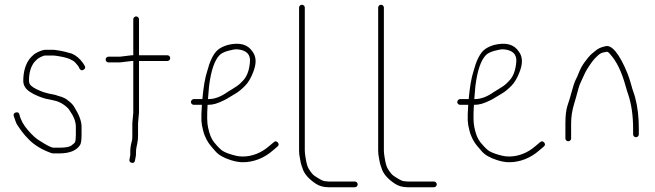

<svg xmlns="http://www.w3.org/2000/svg" viewBox="-20 -665 2750 806"><path d="M331.4 -372.5C338.1 -376.8 339.4 -382.3 335.4 -389L329.4 -399C315.8 -418.5 299.8 -432.1 281.4 -440C256.5 -447.1 240.3 -451.1 232.9 -452C227.3 -452.7 221.8 -453.5 216.8 -454.5C212.8 -455.5 206.9 -456 199.1 -456H171.8C163.6 -456 153.7 -453 140.2 -447C131.2 -443 124 -438.3 118.7 -433C96.8 -414.3 83.6 -386.9 79.2 -351C78.2 -343 77.7 -334.5 77.7 -325.5C77.7 -316.5 80 -308 84.7 -300C92.7 -286.1 111.9 -273 142.2 -260.5C147.8 -258.2 153.7 -256.2 159 -254.5C163.5 -252.8 167.9 -251.5 172.1 -250.5C176.4 -249.5 180.6 -248.7 184.9 -248C189.1 -247.3 193 -246.5 196.5 -245.5C200 -244.5 203.8 -243.7 207.8 -243C225.9 -239.4 245.1 -229.8 261.9 -214C266.9 -209.3 270.4 -205 272.4 -201C289.8 -176.7 298.4 -154.1 298.4 -133V-99C298.4 -83 297.1 -72.3 294.4 -67C292.4 -64.3 287.5 -60 279.5 -54C271.6 -48 254.6 -45 228.4 -45H205.5C195.4 -45 176.8 -54.6 147.2 -73.9C133.5 -81.2 117 -95.9 97.7 -118C78.6 -139.8 66.6 -161.8 61.7 -184C59.7 -192 54.7 -195 46.7 -193C38.7 -191 35.7 -186 37.7 -178C43.3 -161.2 47.3 -150.2 49.7 -145C66 -119.3 82 -98.7 97.7 -83C122.8 -55.6 158.5 -35.6 193.9 -23C197.6 -21.7 201.5 -21 205.5 -21H228.4C271.6 -21 300.8 -32.7 315.9 -56C320.3 -62.7 322.4 -77 322.4 -99V-133C322.4 -155.4 312.8 -182.1 293.4 -213C288.1 -223.7 278.4 -234 264.4 -244C257.2 -251.2 243.4 -257.5 222.9 -263C217.9 -264.3 214.3 -265.7 210.8 -267C191.8 -270.2 176 -273.8 163.5 -278C159.5 -279.3 155.2 -281 150.2 -283C126.4 -292.5 111.2 -302.2 104.7 -312C102.7 -316.7 101.7 -321.7 101.7 -327C101.7 -359.8 109.3 -385.8 124.7 -405L135.2 -415.5C138.8 -419.2 144.7 -422.8 152.7 -426.5C159.8 -430.2 165.8 -432 171.8 -432H203.3C207.3 -432 211 -431.7 214.5 -431C241.4 -427 260.9 -422.5 271.9 -417.5C275.6 -415.8 280.3 -413.5 286 -410.4C291.8 -407.3 299.6 -399.2 309.4 -386L314.4 -376C319.1 -369.3 324.8 -368.2 331.4 -372.5Z M483.5 -427H435.5C432.2 -427 429.3 -425.8 427 -423.5C424.7 -421.2 423.5 -418.3 423.5 -415C423.5 -411.7 424.7 -408.8 427 -406.5C429.3 -404.2 432.2 -403 435.5 -403H483.5L533.5 -409H539.5V-192L535.5 -148V-96.5C535.5 -87.5 535.2 -81 534.5 -77C528.5 -56.1 526 -37.7 527 -22C527.3 -16.7 526.8 -11.3 525.5 -6L523.5 4C522.2 12 525.3 16.8 533 18.5C540.7 20.2 545.2 17 546.5 9L548.5 -1C550.5 -8.3 551.3 -16.6 551 -25.9C550.7 -35.1 552.5 -47.9 556.5 -64.3C558.5 -72.4 559.5 -83 559.5 -96V-147L563.5 -192V-409H682.5C685.8 -409 688.7 -410.2 691 -412.5C693.3 -414.8 694.5 -417.7 694.5 -421C694.5 -424.3 693.3 -427.2 691 -429.5C688.7 -431.8 685.8 -433 682.5 -433H563.5V-584C563.5 -587.3 562.3 -590.2 560 -592.5C557.7 -594.8 554.8 -596 551.5 -596C548.2 -596 545.3 -594.8 543 -592.5C540.7 -590.2 539.5 -587.3 539.5 -584V-433H532.5Z M853 -249C854.5 -269 856 -286.7 857.5 -302C865.5 -368 880.4 -412 902.1 -434C909.4 -441.3 921.6 -447.3 938.9 -452C956.1 -456.7 968.5 -458.7 976 -458C1014.2 -454.8 1032.7 -436.8 1029.2 -404C1026.3 -368.4 1015.9 -341.9 998.1 -324.5C994.4 -320.8 990.3 -316.8 986 -312.4C981.7 -308 971.3 -300.9 955 -291C949.5 -287.7 943 -283.7 935.5 -279C907.6 -259 880.9 -249 855.2 -249ZM851.5 -225H855.2C864.6 -225 874.5 -226.5 884.9 -229.5C890.6 -231.2 896.6 -233.3 902.9 -236C909.1 -238.7 915.6 -241.7 922.4 -245C929.1 -248.3 936.1 -252.3 943.4 -257C950.6 -261.7 959.6 -267 970.2 -273.1C980.8 -279.1 993.8 -289.8 1009 -305C1022.9 -319.4 1034.2 -338.7 1043.1 -363C1057.1 -398.1 1056.3 -426.3 1040.6 -447.5C1020.4 -479.1 986 -488.6 934.8 -476C915.8 -470 901.5 -462.5 892 -453.5C874.6 -437.1 860.6 -407.6 849.5 -365C840.8 -339 834.2 -300.3 829.5 -249H793.5C790.2 -249 787.3 -247.7 785 -245C782.7 -242.3 781.5 -239.5 781.5 -236.5C781.5 -233.5 782.7 -230.8 785 -228.5C787.3 -226.2 790.2 -225 793.5 -225H827.5C825.5 -194.3 824.8 -172.3 825.5 -159C826.2 -145.7 828.5 -132 832.5 -118C839.1 -90.2 851.7 -68.1 865.8 -51.5C872.2 -43.8 878.8 -36.3 885.2 -29C898.3 -14.1 919.9 -1.9 949.9 7.5C968 13.2 984.6 16 999.6 16C1043.5 16 1089 -0.7 1126.1 -34L1145.1 -50C1151.1 -55.3 1151.4 -61 1146.1 -67C1140.7 -73 1135.1 -73.3 1129.1 -68L1110.1 -52C1077.1 -22.7 1036.9 -8 999.6 -8C989.4 -8 980 -9 971.5 -11C946.5 -16.9 927.9 -23.5 915.7 -30.9C906.9 -36.2 894.5 -48.5 878.5 -68C867.4 -81.5 859 -102.5 853.2 -131.1C849.3 -147.9 848.5 -179.2 851.5 -225Z M1247.5 -645C1244.2 -645 1241.3 -643.8 1239 -641.5C1236.7 -639.2 1235.5 -636.3 1235.5 -633V-32C1235.5 -22.2 1236.7 -11.9 1239 -1C1240 3.7 1241.2 10 1242.5 18C1244.5 26 1246.8 33.3 1249.5 40C1255.9 63.4 1274.5 85.4 1305.5 106C1320.5 116 1338.2 121 1358.5 121H1469.5C1472.8 121 1475.7 119.8 1478 117.5C1480.3 115.2 1481.5 112.3 1481.5 109C1481.5 105.7 1480.3 102.8 1478 100.5C1475.7 98.2 1472.8 97 1469.5 97H1358.5C1354.5 97 1348.8 96.4 1341.4 95.2C1333.9 94 1320.1 86.5 1299.8 72.7C1292.7 67.9 1284.6 57.8 1275.4 42.6C1270.1 33.6 1265.8 17.8 1262.5 -5C1261.8 -9.7 1261.2 -14.2 1260.5 -18.5C1259.8 -22.8 1259.5 -27.3 1259.5 -32V-633C1259.5 -636.3 1258.3 -639.2 1256 -641.5C1253.7 -643.8 1250.8 -645 1247.5 -645Z M1579.5 -645C1576.2 -645 1573.3 -643.8 1571 -641.5C1568.7 -639.2 1567.5 -636.3 1567.5 -633V-32C1567.5 -22.2 1568.7 -11.9 1571 -1C1572 3.7 1573.2 10 1574.5 18C1576.5 26 1578.8 33.3 1581.5 40C1587.9 63.4 1606.5 85.4 1637.5 106C1652.5 116 1670.2 121 1690.5 121H1801.5C1804.8 121 1807.7 119.8 1810 117.5C1812.3 115.2 1813.5 112.3 1813.5 109C1813.5 105.7 1812.3 102.8 1810 100.5C1807.7 98.2 1804.8 97 1801.5 97H1690.5C1686.5 97 1680.8 96.4 1673.4 95.2C1665.9 94 1652.1 86.5 1631.8 72.7C1624.7 67.9 1616.6 57.8 1607.4 42.6C1602.1 33.6 1597.8 17.8 1594.5 -5C1593.8 -9.7 1593.2 -14.2 1592.5 -18.5C1591.8 -22.8 1591.5 -27.3 1591.5 -32V-633C1591.5 -636.3 1590.3 -639.2 1588 -641.5C1585.7 -643.8 1582.8 -645 1579.5 -645Z M1971 -249C1972.5 -269 1974 -286.7 1975.5 -302C1983.5 -368 1998.4 -412 2020.1 -434C2027.4 -441.3 2039.6 -447.3 2056.9 -452C2074.1 -456.7 2086.5 -458.7 2094 -458C2132.2 -454.8 2150.7 -436.8 2147.2 -404C2144.3 -368.4 2133.9 -341.9 2116.1 -324.5C2112.4 -320.8 2108.3 -316.8 2104 -312.4C2099.7 -308 2089.3 -300.9 2073 -291C2067.5 -287.7 2061 -283.7 2053.5 -279C2025.6 -259 1998.9 -249 1973.2 -249ZM1969.5 -225H1973.2C1982.6 -225 1992.5 -226.5 2002.9 -229.5C2008.6 -231.2 2014.6 -233.3 2020.9 -236C2027.1 -238.7 2033.6 -241.7 2040.4 -245C2047.1 -248.3 2054.1 -252.3 2061.4 -257C2068.6 -261.7 2077.6 -267 2088.2 -273.1C2098.8 -279.1 2111.8 -289.8 2127 -305C2140.9 -319.4 2152.2 -338.7 2161.1 -363C2175.1 -398.1 2174.3 -426.3 2158.6 -447.5C2138.4 -479.1 2104 -488.6 2052.8 -476C2033.8 -470 2019.5 -462.5 2010 -453.5C1992.6 -437.1 1978.6 -407.6 1967.5 -365C1958.8 -339 1952.2 -300.3 1947.5 -249H1911.5C1908.2 -249 1905.3 -247.7 1903 -245C1900.7 -242.3 1899.5 -239.5 1899.5 -236.5C1899.5 -233.5 1900.7 -230.8 1903 -228.5C1905.3 -226.2 1908.2 -225 1911.5 -225H1945.5C1943.5 -194.3 1942.8 -172.3 1943.5 -159C1944.2 -145.7 1946.5 -132 1950.5 -118C1957.1 -90.2 1969.7 -68.1 1983.8 -51.5C1990.2 -43.8 1996.8 -36.3 2003.2 -29C2016.3 -14.1 2037.9 -1.9 2067.9 7.5C2086 13.2 2102.6 16 2117.6 16C2161.5 16 2207 -0.7 2244.1 -34L2263.1 -50C2269.1 -55.3 2269.4 -61 2264.1 -67C2258.7 -73 2253.1 -73.3 2247.1 -68L2228.1 -52C2195.1 -22.7 2154.9 -8 2117.6 -8C2107.4 -8 2098 -9 2089.5 -11C2064.5 -16.9 2045.9 -23.5 2033.7 -30.9C2024.9 -36.2 2012.5 -48.5 1996.5 -68C1985.4 -81.5 1977 -102.5 1971.2 -131.1C1967.3 -147.9 1966.5 -179.2 1969.5 -225Z M2365.5 -72C2368.8 -72 2371.7 -73.2 2374 -75.5C2376.3 -77.8 2377.5 -80.7 2377.5 -84V-146C2377.5 -174.1 2381.7 -201.6 2390 -228.5C2393 -238.2 2396 -248.5 2399 -259.5L2408 -292.5C2411 -303.5 2414.5 -313 2418.5 -321C2422.5 -329 2427.5 -339.8 2433.5 -353.5C2439.5 -367.2 2450.5 -385 2466.5 -406.9C2471.8 -414.2 2479.6 -422.8 2490.5 -432.6C2498.3 -439.7 2506 -443.8 2513.6 -445C2517.9 -445.7 2522.1 -446.5 2526.4 -447.5C2530.6 -448.5 2535.7 -445 2541.7 -437C2568.4 -407.7 2589.7 -363.9 2605.7 -305.5C2610.4 -288.5 2614.1 -276.7 2616.7 -270C2630.7 -228 2637.7 -180 2637.7 -126V-101C2637.7 -97.7 2638.9 -94.8 2641.2 -92.5C2643.6 -90.2 2646.4 -89 2649.7 -89C2653.1 -89 2655.9 -90.2 2658.2 -92.5C2660.6 -94.8 2661.7 -97.7 2661.7 -101V-126C2661.7 -174.3 2656.6 -217.6 2646.2 -256C2643.9 -264.7 2641.6 -272 2639.2 -278C2636.9 -284 2633.4 -295.5 2628.7 -312.5C2624.1 -329.5 2619.2 -344.2 2614.2 -356.5C2580.4 -439.9 2547.6 -478.1 2522.2 -471C2503.6 -467.4 2488.8 -460.6 2478 -450.5C2469.5 -443.5 2462.3 -437.8 2458 -433.5C2453.7 -429.2 2446.1 -419.9 2435.3 -405.6C2424.5 -391.3 2415.7 -375.3 2409 -357.5C2405.3 -347.8 2401.1 -338.4 2396.3 -329.2C2391.5 -319.9 2384.7 -298.9 2376 -266C2373 -254.7 2368.5 -240.2 2362.5 -222.5C2356.5 -204.8 2353.5 -179.3 2353.5 -146V-84C2353.5 -80.7 2354.7 -77.8 2357 -75.5C2359.3 -73.2 2362.2 -72 2365.5 -72Z"/></svg>

Font: Proton
Style: SeBdCnd
Weight: 500
Version: Version 1.017